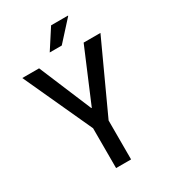

<svg xmlns="http://www.w3.org/2000/svg" viewBox="-214 -991 964 1093"><g transform="rotate(-30 268.5 -444.5)"><path d="M266.6 -366.2Q267.6 -366.2 269.5 -366.2Q306.6 -452.1 415 -710.9Q443.4 -710.9 525.4 -710.9Q472.7 -597.7 316.4 -255.9Q316.4 -192.4 316.4 0Q292 0 217.8 0Q217.8 -65.4 217.8 -261.7Q166 -374 11.7 -710.9Q39.1 -710.9 122.1 -710.9Q158.2 -625 266.6 -366.2ZM303.7 -888.7Q331.1 -888.7 414.1 -888.7Q414.1 -887.7 415 -886.7Q385.7 -854.5 298.8 -758.8Q279.3 -758.8 219.7 -758.8Q240.2 -791 303.7 -888.7Z"/></g></svg>

Font: Noto Sans Hebrew DECATHLON 
Style: Regular
Weight: 400
Designer: Monotype Design team
Version: Version 1.03 uh